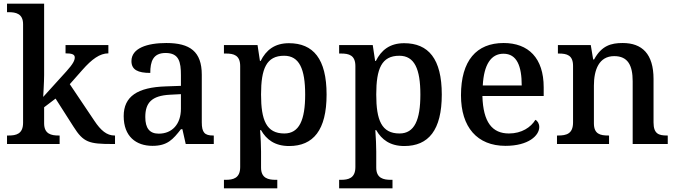

<svg xmlns="http://www.w3.org/2000/svg" viewBox="-20 -780 3664 1040"><path d="M18 0H303V-46H297C258 -46 219 -54 219 -112V-199L281 -246L378 -94C432 -8 463 0 589 0H603V-46H600C559 -46 526 -73 491 -126L358 -324L426 -401C478 -460 521 -491 567 -491V-536H335V-491C368 -491 385 -486 385 -469C385 -453 376 -434 340 -394L214 -255C214 -255 219 -338 219 -374V-760H18V-714H27C66 -714 105 -706 105 -649V-115C105 -54 67 -46 27 -46H18Z M806 10C887 10 917 -25 960 -80H968L986 0H1138V-46H1134C1089 -46 1073 -62 1073 -117V-375C1073 -501 1009 -547 881 -547C777 -547 692 -519 692 -449C692 -402 727 -385 794 -385C794 -447 809 -493 877 -493C950 -493 960 -444 960 -373V-315L877 -312C725 -307 650 -258 650 -151C650 -41 717 10 806 10ZM840 -56C790 -56 767 -86 767 -146C767 -222 800 -262 902 -267L960 -270V-191C960 -108 913 -56 840 -56Z M1193 240H1482V194H1473C1434 194 1394 186 1394 128V41C1394 15 1392 -39 1389 -75H1394C1423 -24 1469 11 1546 11C1677 11 1749 -75 1749 -268C1749 -461 1677 -546 1545 -546C1467 -546 1421 -508 1392 -450H1388L1375 -536H1193V-490H1204C1246 -490 1281 -481 1281 -422V125C1281 186 1242 194 1203 194H1193ZM1520 -57C1423 -57 1394 -129 1394 -268C1394 -408 1423 -478 1519 -478C1601 -478 1633 -407 1633 -268C1633 -130 1601 -57 1520 -57Z M1817 240H2106V194H2097C2058 194 2018 186 2018 128V41C2018 15 2016 -39 2013 -75H2018C2047 -24 2093 11 2170 11C2301 11 2373 -75 2373 -268C2373 -461 2301 -546 2169 -546C2091 -546 2045 -508 2016 -450H2012L1999 -536H1817V-490H1828C1870 -490 1905 -481 1905 -422V125C1905 186 1866 194 1827 194H1817ZM2144 -57C2047 -57 2018 -129 2018 -268C2018 -408 2047 -478 2143 -478C2225 -478 2257 -407 2257 -268C2257 -130 2225 -57 2144 -57Z M2718 10C2843 10 2901 -46 2901 -92C2901 -110 2892 -125 2880 -131C2856 -91 2806 -57 2737 -57C2646 -57 2597 -118 2593 -260H2925V-307C2925 -466 2842 -547 2708 -547C2561 -547 2477 -452 2477 -264C2477 -91 2565 10 2718 10ZM2806 -317H2595C2601 -429 2639 -489 2707 -489C2780 -489 2806 -422 2806 -317Z M2997 0H3279V-46H3275C3231 -46 3197 -54 3197 -112V-316C3197 -401 3224 -476 3307 -476C3381 -476 3407 -426 3407 -340V0H3597V-46H3593C3548 -46 3520 -55 3520 -117V-352C3520 -488 3458 -547 3353 -547C3290 -547 3239 -533 3198 -458H3193L3180 -536H3002V-490H3007C3051 -490 3084 -481 3084 -423V-117C3084 -55 3048 -46 3003 -46H2997Z"/></svg>

Font: Noto Serif Oriya Medium
Style: Regular
Weight: 500
Designer: David Williams
Foundry: Google LLC, David Williams
Version: Version 1.051